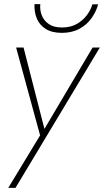

<svg xmlns="http://www.w3.org/2000/svg" viewBox="-20 -690 503 929"><path d="M463 -460H428L183 -46L201 -43L94 -460H58L174 -35L20 219H55ZM147 -670Q145 -634 157.5 -602Q170 -570 200.5 -550.5Q231 -531 279 -531Q328 -531 364 -550.5Q400 -570 422.5 -601.5Q445 -633 455 -669H427Q419 -641 399 -615Q379 -589 349.5 -573Q320 -557 280 -557Q241 -557 217 -573Q193 -589 182.5 -615Q172 -641 175 -670Z"/></svg>

Font: Jost ExtraLight
Style: Italic
Weight: 250
Italic angle: -5°
Version: Version 3.710